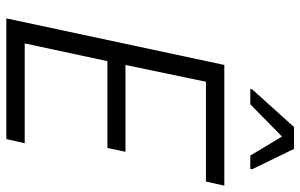

<svg xmlns="http://www.w3.org/2000/svg" viewBox="-191 -757 948 606"><g transform="rotate(90 283.0 -454.0)"><path d="M38 0 185 -688H566L553 -630H238L185 -376H459L447 -319H173L117 -58H432L419 0ZM261 -770 262 -776 381 -908H450L514 -776L513 -770H471L411 -870L309 -770Z"/></g></svg>

Font: Saira Semi Condensed Light
Style: Italic
Weight: 300
Width: 4
Italic angle: -12°
Designer: Hector Gatti with collaboration of the Omnibus-Type team
Foundry: Omnibus-Type
Version: Version 1.001; ttfautohint (v1.8)